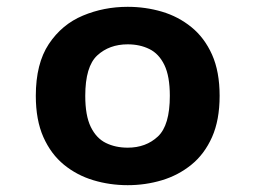

<svg xmlns="http://www.w3.org/2000/svg" viewBox="-20 -532 750 563"><path d="M354.5 11Q302 11 253.8 -3.5Q205.5 -18 167.5 -49Q129.5 -80 107.2 -130Q85 -180 85 -251Q85 -345.5 123.2 -403Q161.5 -460.5 223 -486.2Q284.5 -512 354.5 -512Q406.5 -512 454.8 -497.8Q503 -483.5 541.2 -452.5Q579.5 -421.5 601.8 -371.8Q624 -322 624 -251Q624 -180 601.8 -130Q579.5 -80 541.2 -49Q503 -18 454.8 -3.5Q406.5 11 354.5 11ZM354.5 -99Q408 -99 443 -131.8Q478 -164.5 478 -251Q478 -308.5 462 -341.5Q446 -374.5 418 -388.2Q390 -402 354.5 -402Q300.5 -402 265.2 -369.5Q230 -337 230 -251Q230 -193 246.2 -159.8Q262.5 -126.5 290.5 -112.8Q318.5 -99 354.5 -99Z"/></svg>

Font: League Mono SemiBold
Style: Regular
Weight: 600
Width: 6
Designer: Tyler Finck
Foundry: The League of Moveable Type / Tyler Finck
Version: Version 2.300;RELEASE